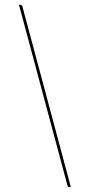

<svg xmlns="http://www.w3.org/2000/svg" viewBox="-20 -740 355 799"><path d="M59 -720H64Q71.5 -720 73 -714L275 39H271Q268 39 265 38Q262 37 261 33Z"/></svg>

Font: Lato Hairline
Style: Italic
Weight: 250
Italic angle: -7°
Designer: Lukasz Dziedzic
Foundry: Lukasz Dziedzic
Version: Version 1.104; Western+Polish opensource